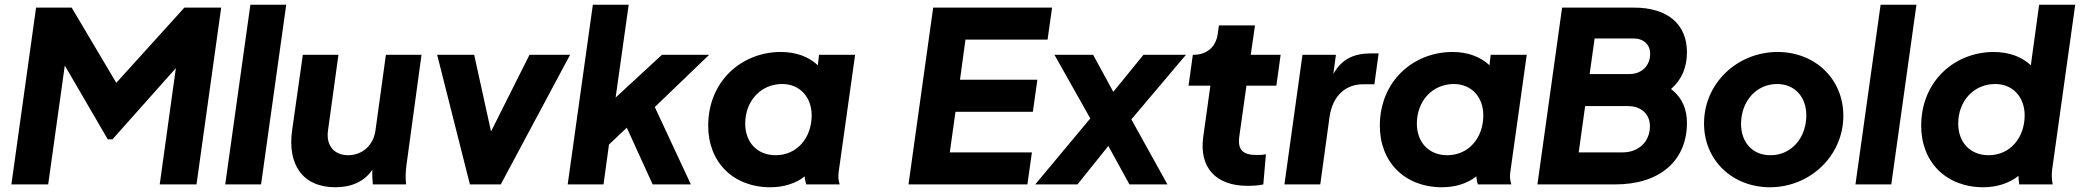

<svg xmlns="http://www.w3.org/2000/svg" viewBox="-20 -777 8764 809"><path d="M28 0H183L253 -501L434 -190H454L721 -490L653 0H808L912 -745H757L470 -428L282 -745H132Z M929 0H1080L1186 -757H1035Z M1393 12C1458 12 1514 -10 1549 -62C1548 -41 1549 -22 1551 0H1691C1688 -31 1689 -54 1693 -84L1756 -546H1606L1562 -227C1553 -164 1506 -123 1447 -123C1388 -123 1353 -164 1362 -227L1406 -546H1256L1211 -229C1190 -83 1256 12 1393 12Z M1960 0H2090L2382 -546H2211L2049 -223L1978 -546H1822Z M2372 0H2523L2546 -168L2621 -239L2730 0H2891L2739 -326L2968 -546H2769L2574 -366L2629 -757H2478Z M3226 12C3280 12 3332 -3 3371 -34C3371 -23 3373 -13 3377 0H3518C3512 -20 3511 -34 3514 -54L3583 -546H3431L3426 -502C3388 -538 3334 -558 3270 -558C3106 -558 2964 -436 2964 -247C2964 -94 3069 12 3226 12ZM3120 -256C3120 -351 3185 -423 3276 -423C3351 -423 3400 -367 3400 -291C3400 -197 3339 -123 3248 -123C3171 -123 3120 -177 3120 -256Z M3808 0H4309L4328 -135H3982L4006 -306H4332L4351 -441H4025L4048 -610H4394L4413 -745H3912Z M4342 0H4520L4650 -162L4739 0H4899L4747 -274L4977 -546H4798L4671 -390L4586 -546H4423L4574 -278Z M5236 6C5256 6 5283 5 5303 0L5314 -127C5297 -124 5287 -124 5275 -124C5215 -124 5194 -147 5202 -203L5232 -416H5358L5376 -546H5250L5268 -670H5116L5111 -634C5103 -578 5064 -546 5008 -546H5006L4988 -416H5080L5050 -201C5032 -73 5101 6 5236 6Z M5392 0H5543L5582 -284C5595 -375 5651 -422 5724 -422H5771L5789 -552H5757C5690 -552 5635 -532 5598 -465L5609 -546H5468Z M6056 12C6110 12 6162 -3 6201 -34C6201 -23 6203 -13 6207 0H6348C6342 -20 6341 -34 6344 -54L6413 -546H6261L6256 -502C6218 -538 6164 -558 6100 -558C5936 -558 5794 -436 5794 -247C5794 -94 5899 12 6056 12ZM5950 -256C5950 -351 6015 -423 6106 -423C6181 -423 6230 -367 6230 -291C6230 -197 6169 -123 6078 -123C6001 -123 5950 -177 5950 -256Z M6458 0H6786C6972 0 7088 -98 7088 -260C7088 -313 7071 -363 7021 -402C7066 -441 7088 -493 7088 -557C7088 -675 7007 -745 6864 -745H6562ZM6632 -135 6659 -330H6839C6896 -330 6932 -296 6932 -245C6932 -181 6885 -135 6818 -135ZM6678 -465 6699 -615H6862C6906 -615 6933 -589 6933 -550C6933 -500 6897 -465 6846 -465Z M7438 12C7607 12 7747 -121 7747 -289C7747 -446 7626 -558 7470 -558C7300 -558 7160 -426 7160 -257C7160 -100 7281 12 7438 12ZM7316 -255C7316 -348 7378 -423 7468 -423C7543 -423 7591 -368 7591 -291C7591 -197 7529 -123 7440 -123C7364 -123 7316 -177 7316 -255Z M7798 0H7949L8055 -757H7904Z M8337 12C8392 12 8445 -4 8485 -36C8485 -25 8486 -14 8488 0H8629C8625 -23 8624 -41 8627 -64L8724 -757H8572L8537 -502C8500 -537 8446 -558 8381 -558C8217 -558 8075 -436 8075 -247C8075 -94 8180 12 8337 12ZM8231 -256C8231 -351 8296 -423 8387 -423C8462 -423 8511 -367 8511 -291C8511 -197 8450 -123 8359 -123C8282 -123 8231 -177 8231 -256Z"/></svg>

Font: Mluvka ExtraBold
Style: Italic
Weight: 800
Italic angle: -8°
Designer: Modified by Jiří Krblich, Original typeface by Gumpita Rahayu
Foundry: Gumpita Rahayu & Jiří Krblich
Version: Version 2.000;Glyphs 3.1.1 (3134)